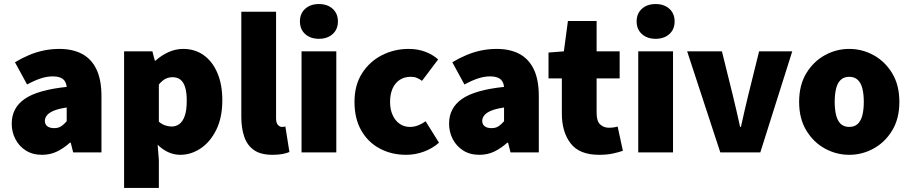

<svg xmlns="http://www.w3.org/2000/svg" viewBox="-20 -754 4502 950"><path d="M188 12Q141 12 107.5 -9.5Q74 -31 56 -66Q38 -101 38 -142Q38 -220 102 -264.5Q166 -309 310 -324Q308 -342 300 -353.5Q292 -365 277 -370.5Q262 -376 240 -376Q213 -376 183 -366.5Q153 -357 114 -336L54 -446Q89 -467 125 -482Q161 -497 198 -504.5Q235 -512 274 -512Q339 -512 385.5 -487.5Q432 -463 457 -411.5Q482 -360 482 -278V0H342L330 -48H326Q296 -21 262.5 -4.5Q229 12 188 12ZM248 -120Q269 -120 283 -129.5Q297 -139 310 -154V-222Q269 -216 245.5 -206Q222 -196 212 -183Q202 -170 202 -156Q202 -139 214 -129.5Q226 -120 248 -120Z M594 176V-500H734L746 -454H750Q778 -480 813.5 -496Q849 -512 886 -512Q945 -512 988.5 -480.5Q1032 -449 1056 -392Q1080 -335 1080 -258Q1080 -172 1050 -111.5Q1020 -51 972.5 -19.5Q925 12 872 12Q841 12 812.5 -1Q784 -14 760 -38L766 38V176ZM830 -128Q850 -128 867 -140Q884 -152 894 -180Q904 -208 904 -256Q904 -297 896 -322.5Q888 -348 872.5 -360Q857 -372 834 -372Q815 -372 799 -364Q783 -356 766 -336V-152Q781 -139 797.5 -133.5Q814 -128 830 -128Z M1328 12Q1270 12 1236.5 -11.5Q1203 -35 1188.5 -77.5Q1174 -120 1174 -176V-696H1346V-170Q1346 -145 1355.5 -135.5Q1365 -126 1374 -126Q1379 -126 1382.5 -126.5Q1386 -127 1392 -128L1412 -2Q1399 4 1378 8Q1357 12 1328 12Z M1472 0V-500H1644V0ZM1558 -562Q1516 -562 1490 -585.5Q1464 -609 1464 -648Q1464 -687 1490 -710.5Q1516 -734 1558 -734Q1600 -734 1626 -710.5Q1652 -687 1652 -648Q1652 -609 1626 -585.5Q1600 -562 1558 -562Z M1990 12Q1917 12 1859 -19Q1801 -50 1767.5 -108.5Q1734 -167 1734 -250Q1734 -333 1771.5 -391.5Q1809 -450 1870 -481Q1931 -512 2002 -512Q2047 -512 2084 -498Q2121 -484 2148 -460L2068 -354Q2056 -363 2043 -368.5Q2030 -374 2012 -374Q1981 -374 1958 -359Q1935 -344 1922.5 -316Q1910 -288 1910 -250Q1910 -212 1923 -184Q1936 -156 1958 -141Q1980 -126 2008 -126Q2029 -126 2048.5 -133.5Q2068 -141 2086 -154L2152 -48Q2121 -20 2078 -4Q2035 12 1990 12Z M2352 12Q2305 12 2271.5 -9.5Q2238 -31 2220 -66Q2202 -101 2202 -142Q2202 -220 2266 -264.5Q2330 -309 2474 -324Q2472 -342 2464 -353.5Q2456 -365 2441 -370.5Q2426 -376 2404 -376Q2377 -376 2347 -366.5Q2317 -357 2278 -336L2218 -446Q2253 -467 2289 -482Q2325 -497 2362 -504.5Q2399 -512 2438 -512Q2503 -512 2549.5 -487.5Q2596 -463 2621 -411.5Q2646 -360 2646 -278V0H2506L2494 -48H2490Q2460 -21 2426.5 -4.5Q2393 12 2352 12ZM2412 -120Q2433 -120 2447 -129.5Q2461 -139 2474 -154V-222Q2433 -216 2409.5 -206Q2386 -196 2376 -183Q2366 -170 2366 -156Q2366 -139 2378 -129.5Q2390 -120 2412 -120Z M2944 12Q2847 12 2803.5 -44.5Q2760 -101 2760 -192V-366H2694V-494L2770 -500L2790 -650H2932V-500H3046V-366H2932V-195Q2932 -154 2950 -138Q2968 -122 2992 -122Q3004 -122 3015.5 -123.5Q3027 -125 3036 -128L3062 -8Q3043 -1 3013 5.5Q2983 12 2944 12Z M3138 0V-500H3310V0ZM3224 -562Q3182 -562 3156 -585.5Q3130 -609 3130 -648Q3130 -687 3156 -710.5Q3182 -734 3224 -734Q3266 -734 3292 -710.5Q3318 -687 3318 -648Q3318 -609 3292 -585.5Q3266 -562 3224 -562Z M3544 0 3380 -500H3552L3606 -282Q3615 -245 3624 -206Q3633 -167 3642 -126H3646Q3655 -167 3664 -206Q3673 -245 3682 -282L3736 -500H3900L3742 0Z M4182 12Q4118 12 4061.5 -19Q4005 -50 3969.5 -108.5Q3934 -167 3934 -250Q3934 -333 3969.5 -391.5Q4005 -450 4061.5 -481Q4118 -512 4182 -512Q4246 -512 4302.5 -481Q4359 -450 4394.5 -391.5Q4430 -333 4430 -250Q4430 -167 4394.5 -108.5Q4359 -50 4302.5 -19Q4246 12 4182 12ZM4182 -126Q4208 -126 4224 -141Q4240 -156 4247 -184Q4254 -212 4254 -250Q4254 -288 4247 -316Q4240 -344 4224 -359Q4208 -374 4182 -374Q4156 -374 4140 -359Q4124 -344 4117 -316Q4110 -288 4110 -250Q4110 -212 4117 -184Q4124 -156 4140 -141Q4156 -126 4182 -126Z"/></svg>

Font: Source Sans 3 ExtraLight Black
Style: Regular
Weight: 900
Version: Version 3.052;hotconv 1.1.0;makeotfexe 2.6.0